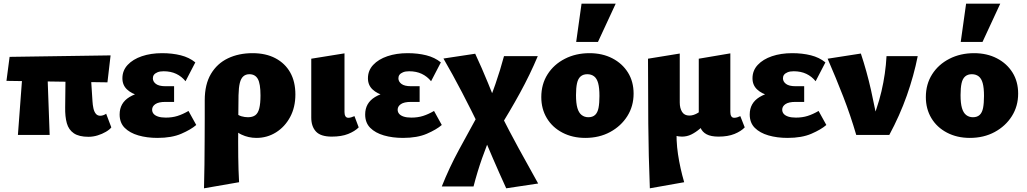

<svg xmlns="http://www.w3.org/2000/svg" viewBox="-20 -731 5562 1040"><path d="M77 0 108 -414H234L249 0ZM15 -293 32 -423 579 -431 562 -285ZM333 -150 336 -414H466L481 -182Q482 -163 486 -144.5Q490 -126 499 -115Q508 -104 523 -104Q532 -104 541 -107.5Q550 -111 555 -115L583 -41Q574 -29 553.5 -17Q533 -5 508.5 2.5Q484 10 459 10Q408 10 380 -9Q352 -28 342 -63.5Q332 -99 333 -150Z M833 16Q776 16 729.5 2.5Q683 -11 655.5 -38.5Q628 -66 628 -111Q628 -173 681.5 -205.5Q735 -238 820 -238V-202Q775 -202 734 -212.5Q693 -223 668 -246.5Q643 -270 643 -307Q643 -349 671.5 -379.5Q700 -410 748.5 -426.5Q797 -443 858 -443Q913 -443 959 -431.5Q1005 -420 1038 -393L985 -291Q964 -317 934.5 -331Q905 -345 866 -345Q846 -345 833 -339.5Q820 -334 814 -326Q808 -318 808 -307Q808 -289 824.5 -276.5Q841 -264 876 -264H923V-179H876Q839 -179 821.5 -167Q804 -155 804 -137Q804 -124 812 -114.5Q820 -105 836.5 -99.5Q853 -94 878 -94Q913 -94 941.5 -103Q970 -112 1001 -130L1043 -54Q1014 -29 962 -6.5Q910 16 833 16Z M1085 289Q1087 226 1087.5 160Q1088 94 1088.5 31Q1089 -32 1089 -88Q1089 -144 1089 -188Q1089 -274 1122.5 -330.5Q1156 -387 1214.5 -415Q1273 -443 1348 -443Q1420 -443 1472 -415.5Q1524 -388 1552 -338.5Q1580 -289 1580 -219Q1580 -150 1551.5 -97Q1523 -44 1475 -14Q1427 16 1369 16Q1326 16 1288 -2Q1250 -20 1236 -54L1258 -118Q1271 -106 1288.5 -101Q1306 -96 1323 -96Q1348 -96 1363 -107Q1378 -118 1384.5 -144.5Q1391 -171 1391 -214Q1391 -278 1376.5 -303.5Q1362 -329 1331 -329Q1311 -329 1298 -317.5Q1285 -306 1279 -281.5Q1273 -257 1272 -215Q1271 -131 1270.5 -70Q1270 -9 1270 36.5Q1270 82 1270.5 118.5Q1271 155 1272 187.5Q1273 220 1275 256Z M1777 9Q1717 9 1691.5 -18.5Q1666 -46 1666 -94V-413L1846 -442V-124Q1846 -110 1851 -101.5Q1856 -93 1867 -93Q1874 -93 1882.5 -95.5Q1891 -98 1900 -102L1923 -41Q1902 -20 1866 -5.5Q1830 9 1777 9Z M2163 16Q2106 16 2059.5 2.5Q2013 -11 1985.5 -38.5Q1958 -66 1958 -111Q1958 -173 2011.5 -205.5Q2065 -238 2150 -238V-202Q2105 -202 2064 -212.5Q2023 -223 1998 -246.5Q1973 -270 1973 -307Q1973 -349 2001.5 -379.5Q2030 -410 2078.5 -426.5Q2127 -443 2188 -443Q2243 -443 2289 -431.5Q2335 -420 2368 -393L2315 -291Q2294 -317 2264.5 -331Q2235 -345 2196 -345Q2176 -345 2163 -339.5Q2150 -334 2144 -326Q2138 -318 2138 -307Q2138 -289 2154.5 -276.5Q2171 -264 2206 -264H2253V-179H2206Q2169 -179 2151.5 -167Q2134 -155 2134 -137Q2134 -124 2142 -114.5Q2150 -105 2166.5 -99.5Q2183 -94 2208 -94Q2243 -94 2271.5 -103Q2300 -112 2331 -130L2373 -54Q2344 -29 2292 -6.5Q2240 16 2163 16Z M2722 289Q2685 208 2650 127Q2615 46 2581 -35Q2534 -132 2483 -230Q2432 -328 2382 -414L2554 -440Q2590 -363 2623.5 -281Q2657 -199 2688 -121Q2740 -18 2789.5 72.5Q2839 163 2895 263ZM2373 279Q2414 176 2466.5 79.5Q2519 -17 2575 -119L2650 -25Q2617 53 2591 127Q2565 201 2545 279ZM2679 -28 2604 -124Q2637 -199 2663.5 -275.5Q2690 -352 2710 -427H2893Q2851 -327 2796.5 -227.5Q2742 -128 2679 -28Z M3150 16Q3081 16 3026.5 -12.5Q2972 -41 2942 -91Q2912 -141 2912 -205Q2912 -275 2946 -328.5Q2980 -382 3039.5 -412.5Q3099 -443 3173 -443Q3243 -443 3297 -415Q3351 -387 3381.5 -338Q3412 -289 3412 -224Q3412 -156 3378 -102Q3344 -48 3285 -16Q3226 16 3150 16ZM3167 -96Q3190 -96 3203.5 -108.5Q3217 -121 3222 -146.5Q3227 -172 3227 -211Q3227 -255 3220 -280.5Q3213 -306 3198 -317.5Q3183 -329 3161 -329Q3139 -329 3125 -317Q3111 -305 3105.5 -280Q3100 -255 3100 -216Q3100 -172 3107.5 -146Q3115 -120 3130.5 -108Q3146 -96 3167 -96ZM3101 -504 3130 -711H3315L3219 -504Z M3500 289Q3493 114 3491.5 -62Q3490 -238 3490 -413L3662 -441V-176Q3662 -145 3674.5 -125Q3687 -105 3714 -105Q3726 -105 3738 -109Q3750 -113 3762 -120.5Q3774 -128 3782 -138L3817 -78Q3794 -53 3771 -33.5Q3748 -14 3724.5 -2.5Q3701 9 3674 9Q3656 9 3638.5 4Q3621 -1 3605 -12L3646 -48Q3641 28 3652.5 104.5Q3664 181 3686 256ZM3872 9Q3831 9 3807.5 -3.5Q3784 -16 3774.5 -39Q3765 -62 3765 -94V-413L3936 -442V-124Q3936 -110 3941 -101.5Q3946 -93 3957 -93Q3965 -93 3973.5 -95.5Q3982 -98 3990 -102L4014 -41Q3994 -20 3958.5 -5.5Q3923 9 3872 9Z M4246 16Q4189 16 4142.5 2.5Q4096 -11 4068.5 -38.5Q4041 -66 4041 -111Q4041 -173 4094.5 -205.5Q4148 -238 4233 -238V-202Q4188 -202 4147 -212.5Q4106 -223 4081 -246.5Q4056 -270 4056 -307Q4056 -349 4084.5 -379.5Q4113 -410 4161.5 -426.5Q4210 -443 4271 -443Q4326 -443 4372 -431.5Q4418 -420 4451 -393L4398 -291Q4377 -317 4347.5 -331Q4318 -345 4279 -345Q4259 -345 4246 -339.5Q4233 -334 4227 -326Q4221 -318 4221 -307Q4221 -289 4237.5 -276.5Q4254 -264 4289 -264H4336V-179H4289Q4252 -179 4234.5 -167Q4217 -155 4217 -137Q4217 -124 4225 -114.5Q4233 -105 4249.5 -99.5Q4266 -94 4291 -94Q4326 -94 4354.5 -103Q4383 -112 4414 -130L4456 -54Q4427 -29 4375 -6.5Q4323 16 4246 16Z M4618 0Q4587 -106 4548 -206.5Q4509 -307 4463 -413L4643 -441Q4675 -345 4698 -243Q4721 -141 4737 -44H4689Q4732 -140 4754.5 -236Q4777 -332 4782 -427H4951Q4930 -321 4892 -213.5Q4854 -106 4797 0Z M5233 16Q5164 16 5109.5 -12.5Q5055 -41 5025 -91Q4995 -141 4995 -205Q4995 -275 5029 -328.5Q5063 -382 5122.5 -412.5Q5182 -443 5256 -443Q5326 -443 5380 -415Q5434 -387 5464.5 -338Q5495 -289 5495 -224Q5495 -156 5461 -102Q5427 -48 5368 -16Q5309 16 5233 16ZM5250 -96Q5273 -96 5286.5 -108.5Q5300 -121 5305 -146.5Q5310 -172 5310 -211Q5310 -255 5303 -280.5Q5296 -306 5281 -317.5Q5266 -329 5244 -329Q5222 -329 5208 -317Q5194 -305 5188.5 -280Q5183 -255 5183 -216Q5183 -172 5190.5 -146Q5198 -120 5213.5 -108Q5229 -96 5250 -96ZM5184 -504 5213 -711H5398L5302 -504Z"/></svg>

Font: Ysabeau Infant Black
Style: Regular
Weight: 900
Designer: Christian Thalmann (Catharsis Fonts)
Version: Version 2.001;gftools[0.9.30]; featfreeze: ss01,ss02,lnum